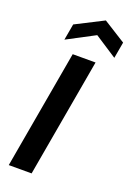

<svg xmlns="http://www.w3.org/2000/svg" viewBox="-175 -1003 737 1066"><g transform="rotate(20 194.0 -469.5)"><path d="M24 0 147 -700H282L159 0ZM76 -760 93 -856 256 -939 388 -856 371 -760 239 -846Z"/></g></svg>

Font: DM Sans 20pt
Style: Bold Italic
Weight: 700
Italic angle: -10°
Version: Version 4.004;gftools[0.9.30]